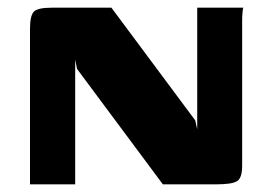

<svg xmlns="http://www.w3.org/2000/svg" viewBox="-20 -480 712 500"><path d="M58.1 0V-403.9Q58.1 -438.6 67.8 -449.3Q77.6 -460 115.1 -460H270.1L488.5 -166.4L493.6 -143V-460H614Q612.3 -458.3 611.5 -447.8Q610.6 -437.2 610.6 -424.5Q610.6 -411.7 610.6 -401.9V-48.5Q610.6 -15.5 596.6 -7.8Q582.5 0 545.1 0H404.1L180.6 -300.5L175.8 -324.8V0Z"/></svg>

Font: Genos Thin
Style: Regular
Weight: 100
Designer: Robert E. Leuschke
Foundry: Robert E. Leuschke
Version: Version 1.010